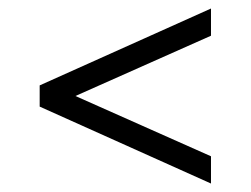

<svg xmlns="http://www.w3.org/2000/svg" viewBox="-20 -560 589 451"><path d="M73.2 -309.6V-359.4L475.6 -540V-476.1L157.2 -334.5L475.6 -192.9V-128.9Z"/></svg>

Font: Crushed
Style: Regular
Weight: 400
Width: 3
Designer: Astigmatic (AOETI)
Foundry: Astigmatic (AOETI)
Version: Version 001.000